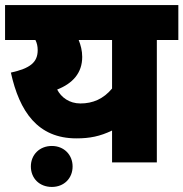

<svg xmlns="http://www.w3.org/2000/svg" viewBox="-20 -642 725 759"><path d="M685 -622H0V-484H120C126 -472 129 -459 129 -444C129 -396 100 -372 23 -355C57 -201 129 -95 282 -95C335 -95 375 -103 423 -126V0H600V-484H685ZM206 -288C267 -312 305 -353 305 -417C305 -442 299 -464 291 -484H423V-292C389 -251 347 -233 298 -233C254 -233 222 -257 206 -288ZM102 16C102 63 136 97 185 97C233 97 267 63 267 16C267 -30 233 -65 185 -65C136 -65 102 -30 102 16Z"/></svg>

Font: Noto Sans Black
Style: Italic
Weight: 900
Italic angle: -12°
Designer: Monotype Design Team
Foundry: Monotype Imaging Inc.
Version: Version 2.013